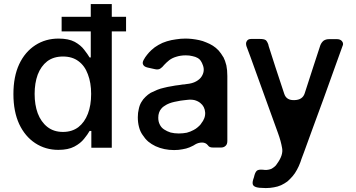

<svg xmlns="http://www.w3.org/2000/svg" viewBox="-20 -748 1802 972"><path d="M275.4 10.7Q210 10.7 158.2 -23.4Q106.4 -57.6 77.1 -120.1Q47.9 -183.6 47.9 -271.5Q47.9 -360.4 77.1 -422.9Q106.4 -485.4 159.2 -519.5Q210.9 -552.7 276.4 -552.7Q327.1 -552.7 358.4 -536.1Q389.6 -518.6 406.2 -496.1Q423.8 -473.6 433.6 -457Q435.5 -457 439.5 -457Q439.5 -524.4 439.5 -727.5Q465.8 -727.5 545.9 -727.5Q545.9 -545.9 545.9 0Q519.5 0 442.4 0Q442.4 -21.5 442.4 -85Q439.5 -85 433.6 -85Q423.8 -67.4 405.3 -44.9Q387.7 -22.5 356.4 -5.9Q325.2 10.7 275.4 10.7ZM298.8 -80.1Q344.7 -80.1 377 -104.5Q408.2 -128.9 424.8 -171.9Q441.4 -214.8 441.4 -272.5Q441.4 -329.1 424.8 -372.1Q409.2 -415 377 -438.5Q345.7 -461.9 298.8 -461.9Q251 -461.9 218.8 -437.5Q187.5 -413.1 170.9 -370.1Q155.3 -327.1 155.3 -272.5Q155.3 -217.8 170.9 -174.8Q187.5 -130.9 219.7 -105.5Q252 -80.1 298.8 -80.1ZM292 -588.9Q292 -607.4 292 -663.1Q374 -663.1 618.2 -663.1Q618.2 -644.5 618.2 -588.9Q537.1 -588.9 292 -588.9Z M1057.6 -516.6Q1042 -526.4 1024.4 -533.2Q1006.8 -541 988.3 -544.9Q969.7 -548.8 952.1 -550.8Q935.5 -552.7 918.9 -552.7Q894.5 -552.7 871.1 -548.8Q847.7 -545.9 825.2 -539.1Q801.8 -532.2 782.2 -520.5Q762.7 -509.8 746.1 -494.1Q734.4 -483.4 724.6 -470.7Q714.8 -459 707 -444.3Q699.2 -429.7 705.1 -419.9Q710 -410.2 726.6 -406.2Q735.4 -404.3 744.1 -402.3Q752.9 -400.4 761.7 -398.4Q780.3 -393.6 791 -400.4Q801.8 -407.2 811.5 -419.9Q816.4 -425.8 823.2 -431.6Q829.1 -437.5 836.9 -443.4Q852.5 -455.1 873 -460.9Q894.5 -467.8 920.9 -467.8Q939.5 -467.8 954.1 -463.9Q969.7 -460.9 981.4 -454.1Q998 -445.3 1007.8 -416Q1017.6 -387.7 1001 -361.3Q992.2 -346.7 972.7 -335.9Q954.1 -325.2 922.9 -322.3Q914.1 -320.3 905.3 -320.3Q896.5 -319.3 886.7 -317.4Q886.7 -317.4 886.7 -317.4Q867.2 -315.4 848.6 -311.5Q829.1 -308.6 810.5 -303.7Q792 -299.8 775.4 -293Q758.8 -286.1 743.2 -278.3Q728.5 -269.5 716.8 -257.8Q704.1 -246.1 695.3 -230.5Q686.5 -215.8 682.6 -196.3Q677.7 -177.7 677.7 -154.3Q677.7 -127.9 683.6 -105.5Q689.5 -82 702.1 -64.5Q713.9 -45.9 730.5 -31.2Q747.1 -17.6 767.6 -7.8Q789.1 2 812.5 6.8Q835.9 11.7 861.3 11.7Q884.8 11.7 903.3 7.8Q922.9 4.9 939.5 -2Q947.3 -4.9 954.1 -8.8Q960.9 -11.7 967.8 -16.6Q984.4 -26.4 1002.9 -26.4Q1021.5 -26.4 1032.2 -12.7Q1035.2 -7.8 1042 -3.9Q1047.9 -1 1060.5 -1Q1073.2 -1 1097.7 -1Q1113.3 -1 1122.1 -9.8Q1130.9 -17.6 1130.9 -34.2Q1130.9 -143.6 1130.9 -363.3Q1130.9 -393.6 1126 -417Q1120.1 -441.4 1110.4 -460Q1110.4 -460 1110.4 -459Q1099.6 -477.5 1086.9 -492.2Q1073.2 -506.8 1057.6 -516.6ZM960 -89.8Q944.3 -81.1 925.8 -76.2Q906.2 -72.3 884.8 -72.3Q863.3 -72.3 843.8 -77.1Q825.2 -83 810.5 -92.8Q795.9 -102.5 789.1 -117.2Q781.2 -131.8 781.2 -152.3Q781.2 -166 785.2 -177.7Q789.1 -189.5 796.9 -198.2Q803.7 -207 814.5 -212.9Q824.2 -219.7 836.9 -224.6Q849.6 -229.5 863.3 -232.4Q877.9 -235.4 893.6 -238.3Q900.4 -239.3 908.2 -240.2Q916 -241.2 925.8 -242.2Q947.3 -245.1 964.8 -241.2Q982.4 -236.3 994.1 -226.6Q1016.6 -209 1018.6 -178.7Q1020.5 -149.4 998 -122.1Q998 -121.1 998 -121.1Q990.2 -111.3 980.5 -103.5Q971.7 -95.7 960 -89.8Z M1295.9 -550.8Q1281.2 -550.8 1252 -550.8Q1235.4 -550.8 1229.5 -540Q1225.6 -534.2 1225.6 -527.3Q1225.6 -521.5 1227.5 -514.6Q1236.3 -491.2 1249 -457Q1261.7 -421.9 1276.4 -380.9Q1303.7 -303.7 1335 -218.8Q1366.2 -132.8 1387.7 -73.2Q1402.3 -33.2 1408.2 2Q1415 37.1 1381.8 82Q1379.9 85.9 1377 88.9Q1374 91.8 1371.1 94.7Q1362.3 102.5 1352.5 107.4Q1341.8 111.3 1330.1 112.3Q1326.2 112.3 1321.3 112.3Q1316.4 112.3 1311.5 111.3Q1293 109.4 1283.2 114.3Q1274.4 119.1 1268.6 137.7Q1266.6 142.6 1265.6 149.4Q1263.7 155.3 1261.7 161.1Q1255.9 180.7 1261.7 189.5Q1267.6 198.2 1284.2 201.2Q1293.9 203.1 1303.7 203.1Q1313.5 204.1 1325.2 204.1Q1347.7 204.1 1367.2 200.2Q1385.7 197.3 1403.3 189.5Q1419.9 181.6 1434.6 170.9Q1448.2 159.2 1460.9 144.5Q1473.6 129.9 1483.4 111.3Q1493.2 93.8 1501 72.3Q1501 72.3 1505.9 57.6Q1511.7 43.9 1520.5 18.6Q1537.1 -26.4 1563.5 -99.6Q1590.8 -173.8 1619.1 -251Q1647.5 -331.1 1673.8 -403.3Q1700.2 -475.6 1713.9 -514.6Q1716.8 -520.5 1716.8 -525.4Q1716.8 -533.2 1710.9 -540Q1702.1 -549.8 1686.5 -549.8Q1672.9 -549.8 1645.5 -549.8Q1629.9 -549.8 1618.2 -542Q1607.4 -533.2 1601.6 -518.6Q1588.9 -479.5 1566.4 -411.1Q1543.9 -341.8 1522.5 -275.4Q1511.7 -242.2 1470.7 -241.2Q1429.7 -239.3 1418.9 -273.4Q1397.5 -339.8 1374 -409.2Q1351.6 -479.5 1338.9 -518.6Q1338.9 -518.6 1339.8 -518.6Q1333 -539.1 1325.2 -544.9Q1316.4 -550.8 1295.9 -550.8Z"/></svg>

Font: DeepSea
Style: Medium
Weight: 500
Designer: Stem
Version: Version 3.019;git-0a5106e0b